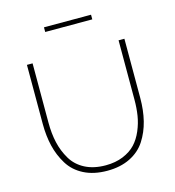

<svg xmlns="http://www.w3.org/2000/svg" viewBox="-128 -1002 1015 1115"><g transform="rotate(-15 379.5 -445.0)"><path d="M379 -28Q438 -28 484 -47Q530 -66 558.5 -96.5Q587 -127 605.5 -170.5Q624 -214 631 -258.5Q638 -303 638 -354V-710H673V-354Q673 -280 657.5 -217.5Q642 -155 609 -104Q576 -53 517.5 -24Q459 5 380 5Q299 5 240 -25Q181 -55 148.5 -108Q116 -161 101.5 -222Q87 -283 87 -354V-710H121V-354Q121 -288 133.5 -233Q146 -178 174.5 -130Q203 -82 255 -55Q307 -28 379 -28ZM522 -867H239V-895H522Z"/></g></svg>

Font: Raleway
Style: ExtraLight
Weight: 200
Designer: Matt McInerney, Pablo Impallari, Rodrigo Fuenzalida
Foundry: Matt McInerney, Pablo Impallari, Rodrigo Fuenzalida
Version: Version 2.001